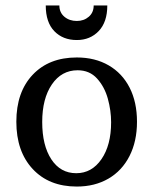

<svg xmlns="http://www.w3.org/2000/svg" viewBox="-20 -672 563 705"><path d="M148 -652H198Q198 -626 216.5 -610.5Q235 -595 262 -595Q288 -595 306 -610.5Q324 -626 324 -652H374Q374 -591 342.5 -558Q311 -525 262 -525Q211 -525 179.5 -557.5Q148 -590 148 -652ZM40 -225Q40 -334 100 -397.5Q160 -461 262 -461Q329 -461 379 -432Q429 -403 456 -350Q483 -297 483 -225Q483 -153 455.5 -99Q428 -45 378 -16Q328 13 262 13Q160 13 100 -51.5Q40 -116 40 -225ZM388 -223Q388 -266 376 -309.5Q364 -353 336.5 -383.5Q309 -414 265 -414Q206 -414 170.5 -362Q135 -310 135 -224Q135 -138 168.5 -87Q202 -36 260 -36Q317 -36 352.5 -87.5Q388 -139 388 -223Z"/></svg>

Font: Kurale
Style: Regular
Weight: 400
Designer: Eduardo Rodriguez Tunni
Foundry: Eduardo Rodriguez Tunni
Version: Version 2.000